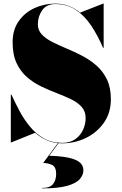

<svg xmlns="http://www.w3.org/2000/svg" viewBox="-20 -780 674 1065"><path d="M291.5 185Q291.5 145.5 268.5 134.8Q245.5 124 219.5 124L303.5 10H307.5L253 84Q344.5 86 393.5 104.5Q442.5 123 442.5 165Q442.5 190 423 213Q403.5 236 353.8 250.5Q304 265 213.5 265V262.5Q258 262.5 274.8 240.2Q291.5 218 291.5 185ZM42.5 10H40V-255H43.5Q64 -210 89 -163.2Q114 -116.5 147.2 -76.5Q180.5 -36.5 224 -12Q267.5 12.5 325 12.5Q368 12.5 396.8 -7.5Q425.5 -27.5 440.2 -59Q455 -90.5 455 -125Q455 -162.5 433 -187Q411 -211.5 375 -229Q339 -246.5 295.8 -263Q252.5 -279.5 209.2 -300.2Q166 -321 130 -352Q94 -383 72 -429.8Q50 -476.5 50 -545Q50 -615 84 -663Q118 -711 172.2 -735.5Q226.5 -760 287 -760Q327 -760 361.2 -747Q395.5 -734 424.5 -710L552.5 -760H555V-515H551.5Q521.5 -585 484.5 -639.8Q447.5 -694.5 399.2 -726Q351 -757.5 287 -757.5Q238 -757.5 214 -723.2Q190 -689 190 -645Q190 -612 212 -588.8Q234 -565.5 270 -547.2Q306 -529 349.2 -511Q392.5 -493 435.8 -470.5Q479 -448 515 -416.5Q551 -385 573 -339.8Q595 -294.5 595 -230Q595 -155 556.8 -100Q518.5 -45 457 -15Q395.5 15 325 15Q279 15 242 -1Q205 -17 175 -43.5Z"/></svg>

Font: Bodoni* 72pt Fatface
Style: Regular
Weight: 900
Version: Version 2.3